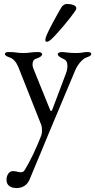

<svg xmlns="http://www.w3.org/2000/svg" viewBox="-20 -669 483 974"><path d="M218 -457C225 -457 235 -464 249 -478C275 -504 333 -572 357 -607C363 -616 367 -620 367 -628C367 -642 343 -649 318 -649C308 -649 297 -641 291 -631C275 -604 228 -521 214 -484C211 -476 210 -470 210 -466C210 -459 213 -457 218 -457ZM64 285C93 285 117 271 129 244C170 148 221 22 225 13L361 -311C374 -343 400 -372 420 -378C431 -382 443 -386 443 -396C443 -404 430 -405 423 -405C401 -405 401 -400 364 -400C327 -400 311 -405 293 -405C286 -405 273 -402 273 -394C273 -384 291 -375 302 -370C314 -365 322 -357 322 -332C322 -322 318 -304 314 -295L245 -112C244 -109 242 -106 240 -106C237 -106 235 -109 234 -112L153 -312C150 -319 145 -332 145 -340C145 -359 151 -368 165 -372C176 -375 194 -384 194 -394C194 -402 182 -405 174 -405C134 -405 133 -400 98 -400C63 -400 65 -405 25 -405C18 -405 5 -404 5 -396C5 -386 17 -382 28 -378C48 -372 63 -353 73 -329L189 -36C192 -28 193 -18 193 -7C193 2 192 10 190 16C161 93 127 159 105 194C100 202 94 205 86 205C75 205 61 199 46 199C25 199 13 220 13 244C13 274 38 285 64 285Z"/></svg>

Font: Garamond-Math
Style: Regular
Weight: 400
Version: Version 2019-08-16